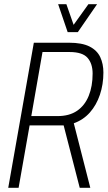

<svg xmlns="http://www.w3.org/2000/svg" viewBox="-20 -888 509 908"><path d="M19 0 140 -686H306Q368 -686 403.5 -668Q439 -650 454 -618Q469 -586 469 -545Q469 -489 452.5 -440Q436 -391 405 -356Q374 -321 329 -305L407 0H357L281 -295H120L68 0ZM128 -339H252Q308 -339 344.5 -364Q381 -389 399.5 -434.5Q418 -480 418 -540Q418 -587 394 -614.5Q370 -642 309 -642H181ZM439 -868 348 -736H300L255 -868H294L336 -748H312L398 -868Z"/></svg>

Font: Archivo ExtraCondensed Thin
Style: Italic
Weight: 250
Width: 2
Italic angle: -10°
Designer: Hector Gatti
Foundry: Omnibus-Type
Version: Version 2.001